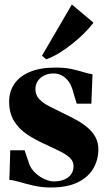

<svg xmlns="http://www.w3.org/2000/svg" viewBox="-20 -819 472 851"><path d="M205 12Q165.5 12 129.5 3.8Q93.5 -4.5 65.5 -12.8Q37.5 -21 21.5 -21.5L25.5 -153H89L109 -94Q117.5 -70 136.8 -52.2Q156 -34.5 178.2 -24.8Q200.5 -15 217 -15Q246.5 -15 266.2 -23.8Q286 -32.5 296 -47.8Q306 -63 306 -82Q306 -103.5 290.8 -118.5Q275.5 -133.5 246 -148.2Q216.5 -163 173 -183Q136 -199.5 100.8 -222.8Q65.5 -246 43 -281.5Q20.5 -317 20.5 -369Q20.5 -413 43.5 -447Q66.5 -481 112.2 -500.2Q158 -519.5 225.5 -519.5Q268.5 -519.5 298.8 -512.8Q329 -506 351 -499Q373 -492 390 -490L385 -359.5H320L303.5 -414Q297 -440.5 284 -458Q271 -475.5 254 -484.5Q237 -493.5 217.5 -493.5Q195.5 -493.5 177.2 -485Q159 -476.5 148 -460.8Q137 -445 137 -424Q137 -397 154.5 -379Q172 -361 200.2 -347Q228.5 -333 260.5 -317Q290 -303 317.8 -287.8Q345.5 -272.5 367.8 -253.8Q390 -235 403 -211.2Q416 -187.5 416 -156.5Q416 -111.5 394 -73Q372 -34.5 325.5 -11.2Q279 12 205 12ZM184.5 -556.5 166 -572 298.5 -799 394.5 -718.5Q376 -694 351 -669.5Q326 -645 297.8 -622.8Q269.5 -600.5 241 -583.2Q212.5 -566 185.5 -556.5Z"/></svg>

Font: Merriweather 144pt ExtraBold
Style: Regular
Weight: 800
Version: Version 2.100